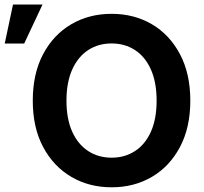

<svg xmlns="http://www.w3.org/2000/svg" viewBox="-101 -798 882 829"><path d="M380.9 10.7Q283.7 10.7 206.8 -34.4Q129.9 -79.6 85.2 -163.3Q40.5 -247.1 40.5 -363.3Q40.5 -480 85.2 -564.2Q129.9 -648.4 206.8 -693.4Q283.7 -738.3 380.9 -738.3Q478 -738.3 554.7 -693.4Q631.3 -648.4 676 -564.2Q720.7 -480 720.7 -363.3Q720.7 -247.1 676 -163.1Q631.3 -79.1 554.7 -34.2Q478 10.7 380.9 10.7ZM380.9 -117.2Q438 -117.2 481.9 -145.8Q525.9 -174.3 550.5 -229.2Q575.2 -284.2 575.2 -363.3Q575.2 -442.9 550.5 -498Q525.9 -553.2 481.9 -581.8Q438 -610.4 380.9 -610.4Q323.7 -610.4 279.8 -581.8Q235.8 -553.2 210.9 -498Q186 -442.9 186 -363.3Q186 -284.2 210.9 -229.2Q235.8 -174.3 279.8 -145.8Q323.7 -117.2 380.9 -117.2ZM-80.6 -609.9 -44.9 -778.3H82.5L3.4 -609.9Z"/></svg>

Font: Inter Cardless Tabular Bold
Style: Bold
Weight: 700
Designer: Rasmus Andersson
Foundry: rsms
Version: Version 4.000;git-4fc901f